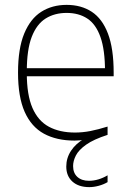

<svg xmlns="http://www.w3.org/2000/svg" viewBox="-20 -568 532 788"><path d="M346.5 200Q302.5 200 277.2 177.2Q252 154.5 252 115.5Q252 80.5 271.5 50.8Q291 21 327 0.5L328.5 6Q318.5 7 307.5 8Q296.5 9 286 9Q212.5 9 160.5 -19.2Q108.5 -47.5 81.2 -109Q54 -170.5 54 -270Q54 -368.5 79.2 -429.8Q104.5 -491 149.2 -519.5Q194 -548 253.5 -548Q313.5 -548 356.8 -519.5Q400 -491 423.2 -429.8Q446.5 -368.5 446.5 -270V-255H70.5V-288H424.5L411 -275Q411 -363.5 392.2 -416.2Q373.5 -469 338.2 -492Q303 -515 253.5 -515Q204 -515 167.2 -492Q130.5 -469 110.2 -416.5Q90 -364 90 -275V-267.5Q90 -178.5 113.2 -125Q136.5 -71.5 180.8 -47.8Q225 -24 288 -24Q318.5 -24 350.8 -30.2Q383 -36.5 421.5 -48.5V-14.5Q364 4 333.5 25.8Q303 47.5 291.5 70Q280 92.5 280 113.5Q280 142 297.5 158Q315 174 345 174Q364.5 174 383.8 168.2Q403 162.5 421.5 151.5V179.5Q405.5 189 385.2 194.5Q365 200 346.5 200Z"/></svg>

Font: Encode Sans Condensed Thin Thin
Style: Regular
Weight: 250
Version: Version 3.002